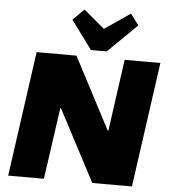

<svg xmlns="http://www.w3.org/2000/svg" viewBox="-62 -1015 941 1071"><g transform="rotate(5 408.5 -480.0)"><path d="M815 -700 717 0H495L284 -401H281L224 0H24L122 -700H345L555 -299H559L615 -700ZM674 -898 511 -738H423L305 -898L368 -960L536 -818H420L628 -960Z"/></g></svg>

Font: Pathway Extreme 28pt ExtraBold
Style: Italic
Weight: 800
Italic angle: -8°
Designer: Eduardo Rodriguez Tunni
Foundry: Eduardo Rodriguez Tunni
Version: Version 1.001;gftools[0.9.26]